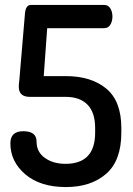

<svg xmlns="http://www.w3.org/2000/svg" viewBox="-20 -751 537 777"><path d="M22 -171Q22 -220 74 -220Q128 -220 128 -178Q128 -136 161.5 -112Q195 -88 245 -88Q365 -88 365 -214V-233Q365 -296 334 -327.5Q303 -359 246 -359H101Q56 -359 56 -400Q56 -410 58 -424L81 -696Q84 -731 105 -731H402Q418 -731 426.5 -717Q435 -703 435 -684Q435 -665 426.5 -651Q418 -637 402 -637H171L157 -443H246Q349 -443 410 -392.5Q471 -342 471 -233V-214Q471 -101 409.5 -47.5Q348 6 247 6Q143 6 82.5 -45.5Q22 -97 22 -171Z"/></svg>

Font: TerminalDosisSemiBold
Style: Bold
Weight: 600
Designer: EdgarTolentino, PabloImpallari, IginoMarini
Foundry: EdgarTolentino, PabloImpallari, IginoMarini
Version: Version 1.006